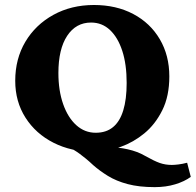

<svg xmlns="http://www.w3.org/2000/svg" viewBox="-20 -602 784 769"><path d="M356.4 5.9Q265.6 5.9 194.3 -30.3Q123 -66.4 82 -130.9Q41 -195.3 41 -278.3Q41 -366.2 81.5 -434.6Q122.1 -502.9 193.8 -542.5Q265.6 -582 356.4 -582Q445.3 -582 513.7 -545.9Q582 -509.8 620.1 -444.8Q658.2 -379.9 658.2 -295.9Q658.2 -216.8 629.9 -160.2Q601.6 -103.5 558.1 -67.9Q514.6 -32.2 464.4 -14.2Q414.1 3.9 371.1 3.9ZM599.6 147.5Q537.1 147.5 491.2 135.3Q445.3 123 412.1 102.5Q378.9 82 353.5 59.6Q336.9 43.9 323.7 33.2Q310.5 22.5 299.3 14.2Q288.1 5.9 277.3 -0.5Q266.6 -6.8 253.9 -12.7H416Q453.1 -12.7 492.2 -3.9Q531.2 4.9 559.6 21.5Q597.7 43 620.1 50.8Q642.6 58.6 668 58.6Q678.7 58.6 694.8 56.6Q710.9 54.7 729.5 49.8L744.1 106.4Q718.8 125 681.6 136.2Q644.5 147.5 599.6 147.5ZM363.3 -70.3Q405.3 -70.3 432.6 -92.8Q460 -115.2 473.6 -159.7Q487.3 -204.1 487.3 -269.5Q487.3 -344.7 469.7 -398.4Q452.1 -452.1 420.4 -481.9Q388.7 -511.7 344.7 -511.7Q284.2 -511.7 249 -458.5Q213.9 -405.3 213.9 -309.6Q213.9 -239.3 232.9 -185.1Q252 -130.9 285.6 -100.6Q319.3 -70.3 363.3 -70.3Z"/></svg>

Font: Crimson Pro ExtraBold
Style: Regular
Weight: 800
Designer: Jacques Le Bailly
Foundry: Baron von Fonthausen
Version: Version 1.003